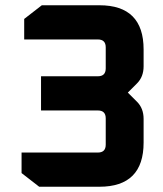

<svg xmlns="http://www.w3.org/2000/svg" viewBox="-20 -710 618 730"><path d="M62 -52V-130H352Q382 -130 382 -160V-260Q382 -290 352 -290H136V-420H352Q382 -420 382 -450V-530Q382 -560 352 -560H72V-638L139 -690H358Q526 -690 526 -522V-458Q526 -418 501 -393L466 -358L501 -323Q526 -298 526 -258V-168Q526 0 358 0H129Z"/></svg>

Font: Oxanium
Style: Bold
Weight: 700
Designer: Severin Meyer
Version: Version 2.000